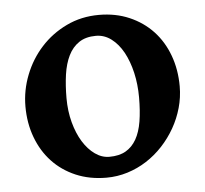

<svg xmlns="http://www.w3.org/2000/svg" viewBox="-42 -513 608 570"><g transform="rotate(-5 262.5 -227.5)"><path d="M370.1 -214.8Q370.1 -253.4 362.1 -288.3Q354 -323.2 339.4 -349.9Q324.7 -376.5 304 -392.1Q283.2 -407.7 258.3 -407.7Q228 -407.7 208 -394.3Q188 -380.9 176.3 -357.2Q164.6 -333.5 159.9 -301Q155.3 -268.6 155.3 -231Q155.3 -192.4 164.3 -158.7Q173.3 -125 188.7 -100.1Q204.1 -75.2 224.4 -60.8Q244.6 -46.4 267.1 -46.4Q296.4 -46.4 315.9 -57.6Q335.4 -68.8 347.7 -90.3Q359.9 -111.8 365 -143.1Q370.1 -174.3 370.1 -214.8ZM493.2 -236.8Q493.2 -204.1 484.4 -172.9Q475.6 -141.6 459.7 -113.8Q443.8 -85.9 421.9 -62.3Q399.9 -38.6 373.3 -21.5Q346.7 -4.4 316.2 5.1Q285.6 14.6 253.4 14.6Q203.1 14.6 162.1 -2.9Q121.1 -20.5 92.3 -51.3Q63.5 -82 47.6 -124.5Q31.7 -167 31.7 -216.8Q31.7 -265.1 49.6 -310.5Q67.4 -356 99.4 -391.1Q131.3 -426.3 175.5 -447.5Q219.7 -468.8 272.5 -468.8Q322.3 -468.8 363 -451.2Q403.8 -433.6 432.9 -402.6Q461.9 -371.6 477.5 -329.1Q493.2 -286.6 493.2 -236.8Z"/></g></svg>

Font: Gentium Basic
Style: Bold
Weight: 700
Designer: J. Victor Gaultney and Annie Olsen
Foundry: SIL International
Version: Version 1.100